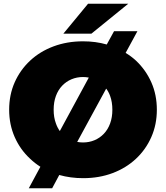

<svg xmlns="http://www.w3.org/2000/svg" viewBox="-20 -937 888 1027"><path d="M425 16Q357 16 297 -1L259 70H134L196 -45Q166 -64 141 -88Q88 -137 58.5 -204Q29 -271 29 -350Q29 -430 58.5 -496.5Q88 -563 141 -612.5Q194 -662 266.5 -689Q339 -716 424 -716Q492 -716 551 -699L590 -770H715L652 -654Q682 -636 707 -613Q760 -563 789.5 -496.5Q819 -430 819 -350Q819 -271 789.5 -204Q760 -137 707 -87.5Q654 -38 582 -11Q510 16 425 16ZM319 -757 451 -917H666L469 -757ZM300 -236 455 -522Q440 -525 424 -525Q391 -525 362.5 -513Q334 -501 312.5 -478.5Q291 -456 279 -423.5Q267 -391 267 -350Q267 -309 279 -277Q287 -254 300 -236ZM424 -175Q457 -175 485.5 -187Q514 -199 535.5 -221.5Q557 -244 569 -276.5Q581 -309 581 -350Q581 -391 569 -424Q561 -446 548 -463L393 -178Q408 -175 424 -175Z"/></svg>

Font: Montserrat Thin Black
Style: Regular
Weight: 900
Version: Version 9.000